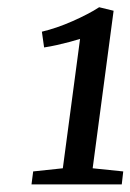

<svg xmlns="http://www.w3.org/2000/svg" viewBox="-20 -920 352 518"><path d="M69.5 -457.5 149.5 -466 196 -815Q185 -811.5 168.2 -807Q151.5 -802.5 133.5 -798.5Q115.5 -794.5 99 -792L93 -834.5Q112 -839 133.2 -846.2Q154.5 -853.5 175.5 -862.8Q196.5 -872 215.2 -881.8Q234 -891.5 247.5 -900.5L286.5 -891L230 -466L312.5 -457.5L308.5 -422.5H65Z"/></svg>

Font: Merriweather 36pt
Style: Italic
Weight: 400
Italic angle: -7.8°
Version: Version 2.101